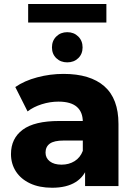

<svg xmlns="http://www.w3.org/2000/svg" viewBox="-20 -910 663 939"><path d="M396.1 -102.8 385 -127V-313.7Q385 -362.2 355.6 -387.6Q326.1 -413 265.9 -413Q224.9 -413 184.2 -400.2Q143.6 -387.3 114.8 -365.1L54.8 -484.3Q99.1 -515.1 162.1 -531.8Q225 -548.6 290.6 -548.6Q421.2 -548.6 490.3 -488.1Q559.4 -427.6 559.4 -303.8V0H396.1ZM33.7 -156.4Q33.7 -233 91.2 -275.7Q148.8 -318.3 269.4 -318.3H404.3V-222.7H291.7Q244.2 -222.7 223.4 -207.4Q202.7 -192.1 202.7 -163.8Q202.7 -137.2 223.6 -120.9Q244.6 -104.7 281.1 -104.7Q317.1 -104.7 344.8 -121.9Q372.4 -139.1 385 -172.2L410 -101.2Q394.3 -47.3 350.1 -19.6Q305.9 8.2 234.9 8.2Q172.1 8.2 126.8 -13.2Q81.6 -34.6 57.6 -71.9Q33.7 -109.3 33.7 -156.4ZM234.1 -678.2Q234.1 -710.6 255.4 -731.6Q276.7 -752.6 309 -752.6Q341.3 -752.6 362.6 -731.6Q383.9 -710.6 383.9 -678.2Q383.9 -645.9 362.6 -625.4Q341.3 -605 309 -605Q276.7 -605 255.4 -625.4Q234.1 -645.9 234.1 -678.2ZM117.7 -890.3H500.3V-799.7H117.7Z"/></svg>

Font: iiserrat Thin
Style: Regular
Weight: 100
Designer: Akira Ohta
Foundry: Akira Ohta
Version: Version 1.200;Glyphs 3.3.1 (3343)